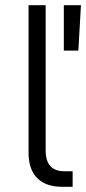

<svg xmlns="http://www.w3.org/2000/svg" viewBox="-20 -720 332 740"><path d="M226 -700H292L282 -525H226ZM220 0Q157 0 123.5 -33.5Q90 -67 90 -132V-700H156V-140Q156 -60 228 -60H260V0Z"/></svg>

Font: Retni Sans
Style: Regular
Weight: 400
Designer: Vitaly Kuzmin
Foundry: ParaType Ltd.
Version: Version 1.00;March 2, 2019;FontCreator 11.5.0.2425 64-bit; t